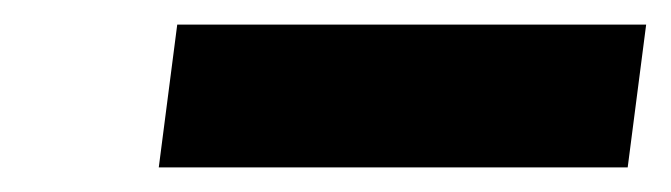

<svg xmlns="http://www.w3.org/2000/svg" viewBox="-20 -733 545 156"><path d="M505 -713H124L109 -597H490Z"/></svg>

Font: Bluebird
Style: SfBdObl
Weight: 700
Designer: Jasper
Foundry: Cannot Into Space Fonts
Version: Version 0.98